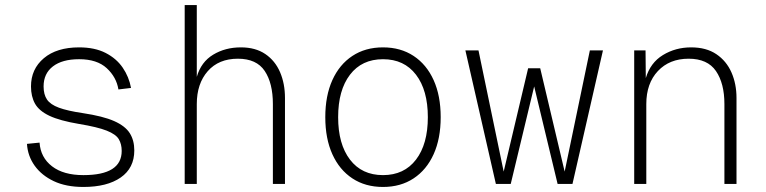

<svg xmlns="http://www.w3.org/2000/svg" viewBox="-20 -730 3040 762"><path d="M311 12Q242 12 193.5 -11Q145 -34 117.5 -72.5Q90 -111 87 -159L137 -164Q141 -105 186.5 -70Q232 -35 311 -35Q463 -35 463 -131Q463 -158 451.5 -177.5Q440 -197 403.5 -211.5Q367 -226 294 -238Q217 -251 176 -270.5Q135 -290 119 -318.5Q103 -347 103 -387Q103 -456 154 -499Q205 -542 294 -542Q356 -542 399 -520Q442 -498 467 -461.5Q492 -425 500 -381L450 -375Q442 -424 403.5 -459.5Q365 -495 294 -495Q227 -495 190 -466.5Q153 -438 153 -387Q153 -355 166.5 -335Q180 -315 214 -302.5Q248 -290 309 -281Q389 -269 433 -249.5Q477 -230 495 -201.5Q513 -173 513 -133Q513 -63 459 -25.5Q405 12 311 12Z M713 0V-710H761V-425Q778 -484 826 -513Q874 -542 936 -542Q994 -542 1033 -515.5Q1072 -489 1091.5 -443.5Q1111 -398 1111 -341V0H1063V-317Q1063 -400 1030.5 -448.5Q998 -497 924 -497Q848 -497 804.5 -447.5Q761 -398 761 -317V0Z M1500 12Q1430 12 1378.5 -22Q1327 -56 1299 -118Q1271 -180 1271 -265Q1271 -350 1299 -412Q1327 -474 1378.5 -508Q1430 -542 1500 -542Q1570 -542 1621.5 -508Q1673 -474 1701 -412Q1729 -350 1729 -265Q1729 -180 1701 -118Q1673 -56 1621.5 -22Q1570 12 1500 12ZM1500 -35Q1584 -35 1631 -96.5Q1678 -158 1678 -265Q1678 -372 1631 -433.5Q1584 -495 1500 -495Q1416 -495 1369 -433.5Q1322 -372 1322 -265Q1322 -158 1369 -96.5Q1416 -35 1500 -35Z M1948 0 1827 -530H1879L1979 -49L2076 -459H2124L2221 -49L2321 -530H2373L2252 0H2193L2100 -387L2007 0Z M2497 0V-530H2542L2543 -420Q2561 -481 2611 -511.5Q2661 -542 2723 -542Q2783 -542 2823 -515Q2863 -488 2883 -442.5Q2903 -397 2903 -341V0H2855V-317Q2855 -399 2821.5 -448Q2788 -497 2713 -497Q2637 -497 2591 -448Q2545 -399 2545 -317V0Z"/></svg>

Font: Geist Mono ExtraLight
Style: Regular
Weight: 200
Monospace: yes
Designer: Basement.studio, Andrés Briganti, Mateo Zaragoza
Foundry: Basement.studio, Vercel, Andrés Briganti, Guido Ferreyra, Mateo Zaragoza
Version: Version 1.500; ttfautohint (v1.8.4.7-5d5b)